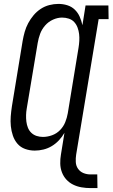

<svg xmlns="http://www.w3.org/2000/svg" viewBox="-20 -763 576 983"><path d="M444 200Q420 200 397 196Q374 192 354 182Q334 172 319.5 156Q305 140 297 119Q289 98 288.5 74.5Q288 51 292 28L310 -83Q298 -62 281.5 -44.5Q265 -27 245 -15Q225 -3 202.5 2.5Q180 8 158 8Q132 8 108.5 -0.5Q85 -9 69.5 -27Q54 -45 46 -68.5Q38 -92 35.5 -117Q33 -142 35 -167.5Q37 -193 41 -219L96 -554Q100 -577 106.5 -600Q113 -623 124.5 -644.5Q136 -666 152 -685Q168 -704 188.5 -717.5Q209 -731 232.5 -737Q256 -743 279 -743Q303 -743 325 -736Q347 -729 363 -713.5Q379 -698 388 -677.5Q397 -657 402 -634L418 -735H535L536 -665H485L370 28Q367 47 368 66.5Q369 86 379.5 101Q390 116 407 123Q424 130 443 130H478L479 200ZM200 -62Q223 -62 246.5 -70.5Q270 -79 287.5 -97Q305 -115 314 -137.5Q323 -160 327 -183L382 -518Q385 -536 386 -554Q387 -572 385 -589Q383 -606 377 -622Q371 -638 360 -650Q349 -662 332.5 -667.5Q316 -673 298 -673Q275 -673 251.5 -662.5Q228 -652 211 -632.5Q194 -613 185.5 -590Q177 -567 173 -543L117 -208Q114 -191 113.5 -174Q113 -157 115 -140.5Q117 -124 123 -109Q129 -94 140.5 -83Q152 -72 167.5 -67Q183 -62 200 -62Z"/></svg>

Font: Iosevka Curly Slab
Style: Italic
Weight: 400
Italic angle: -9°
Monospace: yes
Designer: Belleve Invis
Foundry: Belleve Invis
Version: Version 22.1.2; ttfautohint (v1.8.4)